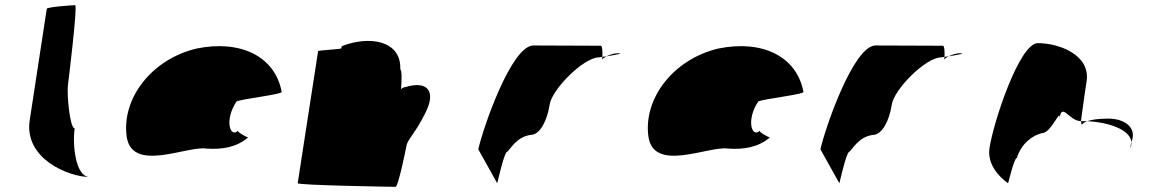

<svg xmlns="http://www.w3.org/2000/svg" viewBox="-20 -723 4466 743"><path d="M95 -258C72 -108 247 -38 327 -38C271 -38 260 -167 269 -226C250 -227 238 -361 243 -394C244 -401 281 -703 271 -703C261 -703 162 -696 161 -689Z M470 -196C489 -52 704 -160 779 -148C838 -144 894 -152 940 -191C932 -193 898 -212 901 -217C871 -188 847 -257 895 -330C911 -340 1078 -358 1070 -368C1044 -506 909 -570 740 -535C565 -493 451 -341 470 -196ZM901 -218V-217ZM941 -192 940 -191C942 -191 942 -191 941 -190Z M1132 -14C1131 -6 1501 0 1511 0C1521 0 1552 -152 1553 -159C1557 -184 1589 -209 1628 -290C1668 -371 1633 -412 1549 -386C1543 -386 1538 -383 1532 -378C1535 -416 1535 -454 1529 -454C1534 -568 1407 -586 1302 -544L1301 -536C1299 -532 1212 -529 1211 -525Z M1831 -145 1904 -14C1903 -6 1931 -135 1942 -135C1953 -142 1978 -194 2034 -201C2070 -201 2098 -258 2107 -318C2116 -378 2239 -501 2298 -501C2298 -501 2303 -502 2311 -503C2312 -520 2311 -546 2305 -546C2305 -546 2142 -547 2044 -547C1959 -547 1848 -225 1831 -145ZM2311 -503C2311 -498 2310 -494 2310 -491C2310 -494 2317 -500 2327 -505C2321 -504 2316 -504 2311 -503ZM2327 -505C2358 -510 2398 -517 2371 -517C2355 -517 2339 -511 2327 -505Z M2489 -196C2508 -52 2723 -160 2798 -148C2857 -144 2913 -152 2959 -191C2951 -193 2917 -212 2920 -217C2890 -188 2866 -257 2914 -330C2930 -340 3097 -358 3089 -368C3063 -506 2928 -570 2759 -535C2584 -493 2470 -341 2489 -196ZM2920 -218V-217ZM2960 -192 2959 -191C2961 -191 2961 -191 2960 -190Z M3155 -145 3228 -14C3227 -6 3255 -135 3266 -135C3277 -142 3302 -194 3358 -201C3394 -201 3422 -258 3431 -318C3440 -378 3563 -501 3622 -501C3622 -501 3627 -502 3635 -503C3636 -520 3635 -546 3629 -546C3629 -546 3466 -547 3368 -547C3283 -547 3172 -225 3155 -145ZM3635 -503C3635 -498 3634 -494 3634 -491C3634 -494 3641 -500 3651 -505C3645 -504 3640 -504 3635 -503ZM3651 -505C3682 -510 3722 -517 3695 -517C3679 -517 3663 -511 3651 -505Z M3809 -149C3797 -68 3881 -14 3881 -14C3880 -6 3904 -112 3915 -112C3934 -171 3978 -200 4013 -208C4049 -208 4087 -314 4079 -261C4090 -331 4114 -256 4163 -254C4167 -281 4175 -346 4185 -409C4200 -510 4080 -556 3996 -556C3925 -556 3824 -250 3809 -149ZM4163 -254C4164 -246 4165 -242 4167 -241C4166 -237 4166 -246 4187 -254ZM4187 -254C4202 -259 4226 -264 4269 -264C4333 -264 4383 -228 4357 -170L4354 -149C4381 -215 4276 -250 4187 -254Z"/></svg>

Font: Ampere
Style: ExtIta
Weight: 400
Version: Version 1